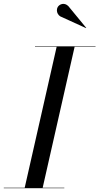

<svg xmlns="http://www.w3.org/2000/svg" viewBox="-60 -995 525 1015"><path d="M70 0 240 -750H335L165 0ZM-40 0V-2.5H280V0ZM125 -747.5V-750H445V-747.5ZM394.5 -846.5 258.5 -908.5Q250.5 -913.5 245.8 -921.8Q241 -930 240.8 -939.8Q240.5 -949.5 245 -957.5Q248.5 -963.5 254.8 -968Q261 -972.5 268.8 -974Q276.5 -975.5 284.8 -973Q293 -970.5 301 -963L396 -847.5Z"/></svg>

Font: Bodoni Moda 72pt
Style: Italic
Weight: 400
Italic angle: -13°
Designer: Owen Earl
Foundry: indestructible type
Version: Version 2.005